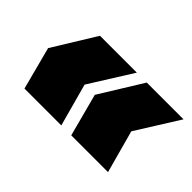

<svg xmlns="http://www.w3.org/2000/svg" viewBox="-62 -666 741 741"><g transform="rotate(45 309.0 -295.0)"><path d="M246.1 -294.9 293.9 -120.1H92.8L46.9 -294.9L154.8 -470.2H356ZM501 -294.9 548.8 -120.1H348.1L301.8 -294.9L410.2 -470.2H610.8Z"/></g></svg>

Font: SVN-Poppins Black
Style: Italic
Weight: 900
Italic angle: -10°
Designer: Ninad Kale (Devanagari), Jonny Pinhorn (Latin)
Foundry: Indian Type Foundry
Version: Version 3.002 2017